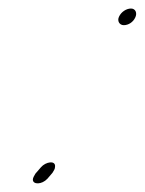

<svg xmlns="http://www.w3.org/2000/svg" viewBox="-20 -467 339 450"><path d="M63 -60C60 -55 57 -50 57 -46C57 -34 78 -34 91 -48L103 -62C106 -67 109 -71 109 -76C111 -92 87 -88 76 -75ZM259 -428C254 -418 260 -408 270 -408C281 -408 292 -415 297 -426C302 -436 298 -447 287 -447C276 -447 264 -439 259 -428Z"/></svg>

Font: Stray Cat
Style: SuObl
Weight: 400
Version: Version 1.0